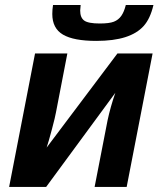

<svg xmlns="http://www.w3.org/2000/svg" viewBox="-20 -740 640 760"><path d="M246.6 -528.3 201.7 -295.9Q198.7 -277.8 185.3 -227.5Q171.9 -177.2 164.6 -155.8L444.8 -528.3H584L481.4 0H354.5L405.8 -263.7Q417 -316.4 436.5 -372.6L162.6 0H16.1L118.7 -528.3ZM361.3 -578.1Q271.5 -578.1 229.2 -603Q187 -627.9 187 -684.6Q187 -702.1 189.9 -720.2H299.3L297.4 -698.2Q297.4 -670.4 313.2 -658.7Q329.1 -647 375 -647Q412.6 -647 430.7 -654.1Q448.7 -661.1 460 -677Q471.2 -692.9 478 -720.2H587.4Q574.7 -666 548.6 -637Q522.5 -607.9 476.1 -593Q429.7 -578.1 361.3 -578.1Z"/></svg>

Font: Cousine
Style: Bold Italic
Weight: 700
Italic angle: -12°
Monospace: yes
Designer: Steve Matteson
Foundry: Ascender Corporation
Version: Version 1.20